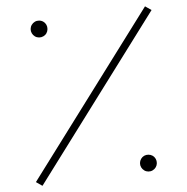

<svg xmlns="http://www.w3.org/2000/svg" viewBox="-20 -593 603 618"><path d="M467.8 -560.7 446.7 -572.6 95.6 -6.9 116.7 5.1ZM132.8 -499.5Q132.8 -492.2 129.4 -486Q125.9 -479.8 119.5 -476.1Q113.1 -472.4 105.7 -472.4Q98.3 -472.4 92.1 -476.1Q85.9 -479.8 82.3 -486Q78.6 -492.2 78.6 -499.5Q78.6 -506.9 82.3 -513.1Q85.9 -519.3 92.1 -523Q98.3 -526.7 105.7 -526.7Q113.5 -526.7 119.7 -523Q125.9 -519.3 129.4 -513.1Q132.8 -506.9 132.8 -499.5ZM484.8 -68Q484.8 -60.7 481.2 -54.5Q477.5 -48.3 471.3 -44.6Q465.1 -40.9 457.7 -40.9Q450.4 -40.9 444.2 -44.6Q438 -48.3 434.3 -54.5Q430.6 -60.7 430.6 -68Q430.6 -75.4 434.3 -81.8Q438 -88.2 444.2 -91.7Q450.4 -95.1 457.7 -95.1Q465.1 -95.1 471.3 -91.7Q477.5 -88.2 481.2 -81.8Q484.8 -75.4 484.8 -68Z"/></svg>

Font: Arad-FD-VF Thin
Style: Regular
Weight: 100
Designer: Mohammad Darvishi
Version: Version 1.010;September 21, 2024;FontCreator 15.0.0.2992 64-